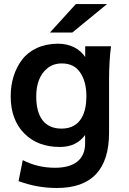

<svg xmlns="http://www.w3.org/2000/svg" viewBox="-20 -731 643 955"><path d="M286.1 -91.3C200.2 -91.3 160.2 -151.4 160.2 -251.5C160.2 -310.5 176.8 -360.4 215.8 -391.6C235.8 -407.7 259.8 -415.5 287.6 -415.5C328.1 -415.5 358.9 -400.4 378.9 -370.1C399.4 -340.3 409.7 -300.8 409.7 -252C409.7 -175.8 385.3 -91.3 286.1 -91.3ZM262.7 204.1C436 204.1 522.5 112.3 522.5 -71.8V-333C522.5 -395.5 525.9 -451.7 532.2 -501H403.8V-447.3C378.4 -486.3 330.6 -513.7 268.6 -513.7C189.9 -513.7 126.5 -482.9 89.4 -433.6C52.2 -384.3 33.2 -321.8 33.2 -251.5C33.2 -174.8 55.7 -113.3 100.1 -67.9C144.5 -22.5 204.1 0 277.8 0C333 0 374.5 -20 403.3 -59.6V-17.1C403.3 63.5 347.7 103.5 253.9 103.5C195.8 103.5 142.1 90.8 93.3 65.4L72.3 169.9C134.3 192.9 197.8 204.1 262.7 204.1ZM339.8 -569.3 512.7 -710.9H357.4L228.5 -569.3Z"/></svg>

Font: Ride
Style: Bold
Weight: 700
Version: Version 3.000